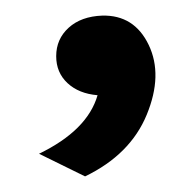

<svg xmlns="http://www.w3.org/2000/svg" viewBox="-20 -117 250 246"><path d="M89 109 30 80Q92 50 105 5Q81 3 66.5 -10.5Q52 -24 52 -45Q52 -67 68 -81.5Q84 -96 111 -97Q152 -98 170.5 -59.5Q189 -21 168 30Q147 81 89 109Z"/></svg>

Font: Karla Neue
Style: Regular
Weight: 400
Designer: Jonathan Pinhorn
Foundry: PYRS Fontlab Ltd. / Made with FontLab
Version: Version 1.000;PS 001.001;hotconv 1.0.56